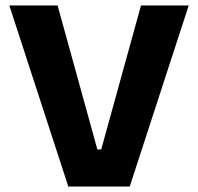

<svg xmlns="http://www.w3.org/2000/svg" viewBox="-20 -680 722 700"><path d="M229 0 14 -660H190L335 -135H349L494 -660H668L453 0Z"/></svg>

Font: Bricolage Grotesque 96pt ExtraBold ExtraBold
Style: Regular
Weight: 800
Version: Version 1.001;gftools[0.9.33.dev8+g029e19f]